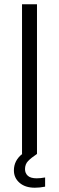

<svg xmlns="http://www.w3.org/2000/svg" viewBox="-20 -720 275 898"><path d="M191 110V153Q166 158 143 158Q98 158 71.5 135Q45 112 45 77Q45 31 84 0H83V-700H153V0Q126 18 111.5 33Q97 48 97 71Q97 90 110 102Q123 114 152 114Q169 114 191 110Z"/></svg>

Font: Be Vietnam Light
Style: Regular
Weight: 300
Designer: Gabriel Lam
Foundry: TypeRant
Version: Version 4.000